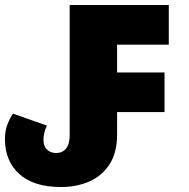

<svg xmlns="http://www.w3.org/2000/svg" viewBox="-32 -734 756 769"><path d="M212.9 15.1Q102.5 15.1 45.2 -37.1Q-12.2 -89.4 -12.2 -176.8Q-12.2 -209.5 -2.4 -235.1Q7.3 -260.7 20 -278.8L155.8 -231Q142.1 -201.7 142.1 -173.8Q142.1 -147.9 156.7 -134.5Q171.4 -121.1 192.9 -121.1Q217.8 -121.1 232.4 -138.9Q247.1 -156.7 247.1 -191.9V-713.9H644V-555.2H437V-443.8H627V-285.2H437V-194.8Q437 -122.6 406.7 -75.9Q376.5 -29.3 325.7 -7.1Q274.9 15.1 212.9 15.1Z"/></svg>

Font: Open Sans ExtraBold
Style: Regular
Weight: 800
Designer: Monotype Design Team
Foundry: Monotype Imaging Inc.
Version: Version 3.003; ttfautohint (v1.8.4)